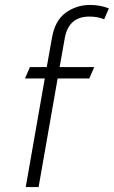

<svg xmlns="http://www.w3.org/2000/svg" viewBox="-20 -756 460 776"><path d="M161 -439H81L101 -485H169L190 -603Q202 -673 245.5 -704.5Q289 -736 344 -736Q385 -736 420 -722L401 -678Q376 -689 341 -689Q258 -689 242 -603L221 -485H361L341 -439H213L136 0H84Z"/></svg>

Font: Niramit ExtraLight
Style: Italic
Weight: 200
Italic angle: -10°
Designer: Katatrad Aksorn Co.,Ltd.
Foundry: Cadson Demak Co.,Ltd.
Version: Version 1.000; ttfautohint (v1.6)